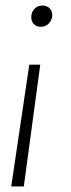

<svg xmlns="http://www.w3.org/2000/svg" viewBox="-20 -486 258 701"><path d="M128.9 -388.2Q112.8 -388.2 103.5 -398.2Q94.2 -408.2 94.2 -422.9Q94.2 -440.9 105.5 -453.4Q116.7 -465.8 134.8 -465.8Q151.4 -465.8 161.1 -455.8Q170.9 -445.8 170.9 -431.2Q170.9 -414.1 158.9 -401.1Q147 -388.2 128.9 -388.2ZM127 -250 66.9 194.8H21L86.9 -250Z"/></svg>

Font: Fira Sans Compressed ExtraLight
Style: Italic
Weight: 250
Width: 3
Italic angle: -8°
Designer: Carrois Corporate & Edenspiekermann AG
Foundry: Carrois Corporate GbR & Edenspiekermann AG
Version: Version 4.203;PS 004.203;hotconv 1.0.88;makeotf.lib2.5.64775